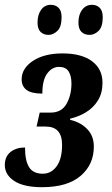

<svg xmlns="http://www.w3.org/2000/svg" viewBox="-25 -768 465 798"><path d="M150 10Q73 10 34 -16Q-5 -42 -5 -82Q-5 -117 18.5 -136Q42 -155 79 -155Q79 -100 96 -73Q113 -46 153 -46Q188 -46 210.5 -77Q233 -108 233 -166Q233 -242 165 -242H127L140 -300H185Q231 -300 251.5 -336.5Q272 -373 272 -421Q272 -453 260 -471.5Q248 -490 220 -490Q192 -490 171.5 -463Q151 -436 151 -379Q105 -379 85 -394.5Q65 -410 65 -438Q65 -484 112 -515Q159 -546 235 -546Q314 -546 357.5 -513.5Q401 -481 401 -424Q401 -381 382 -350.5Q363 -320 332.5 -301.5Q302 -283 267 -275L266 -270Q310 -260 337.5 -231.5Q365 -203 365 -159Q365 -84 310 -37Q255 10 150 10ZM348 -623Q326 -623 313.5 -635.5Q301 -648 301 -674Q301 -707 316.5 -727.5Q332 -748 357 -748Q377 -748 389.5 -735.5Q402 -723 402 -697Q402 -656 384.5 -639.5Q367 -623 348 -623ZM177 -623Q156 -623 143.5 -635.5Q131 -648 131 -674Q131 -707 146 -727.5Q161 -748 186 -748Q206 -748 218.5 -735.5Q231 -723 231 -697Q231 -656 213.5 -639.5Q196 -623 177 -623Z"/></svg>

Font: Noto Serif ExtraCondensed
Style: Bold Italic
Weight: 700
Width: 2
Italic angle: -12°
Designer: Monotype Design Team
Foundry: Monotype Imaging Inc.
Version: Version 2.013; ttfautohint (v1.8.4.7-5d5b)